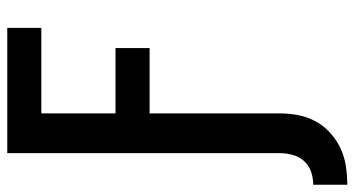

<svg xmlns="http://www.w3.org/2000/svg" viewBox="-250 -526 998 541"><g transform="rotate(-90 249.5 -256.0)"><path d="M-1 223V127Q18 127 35.5 121Q53 115 65.5 101.5Q78 88 83 69.5Q88 51 88 33V-735H441V-639H200V-430H384V-334H200V33Q200 59 195 85Q190 111 177.5 134Q165 157 145 175Q125 193 101.5 204Q78 215 51.5 219Q25 223 -1 223Z"/></g></svg>

Font: Iosevka Term
Style: Bold
Weight: 700
Monospace: yes
Designer: Belleve Invis
Foundry: Belleve Invis
Version: Version 30.0.1